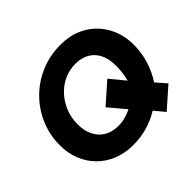

<svg xmlns="http://www.w3.org/2000/svg" viewBox="-167 -917 1135 1135"><g transform="rotate(-45 400.0 -349.5)"><path d="M351 12Q282 12 225.5 -11Q169 -34 128 -75.5Q87 -117 65 -172.5Q43 -228 43 -293Q43 -380 75.5 -456Q108 -532 165.5 -589.5Q223 -647 300 -679.5Q377 -712 465 -712Q541 -712 598.5 -686.5Q656 -661 695 -617.5Q734 -574 753.5 -520Q773 -466 773 -408Q773 -341 754 -278.5Q735 -216 700 -163L756 -99L629 13L576 -51Q528 -21 471.5 -4.5Q415 12 351 12ZM205 -308Q205 -253 225 -213Q245 -173 282 -151.5Q319 -130 370 -130Q399 -130 427 -137.5Q455 -145 481 -158L393 -262L520 -374L597 -281Q604 -308 607.5 -336Q611 -364 611 -393Q611 -448 592 -487.5Q573 -527 536.5 -548.5Q500 -570 448 -570Q396 -570 352 -549Q308 -528 275 -491.5Q242 -455 223.5 -408Q205 -361 205 -308Z"/></g></svg>

Font: Rethink Sans ExtraBold
Style: Italic
Weight: 800
Italic angle: -10°
Designer: The Rethink Sans project authors (Hans Thiessen). DM Sans designed by Colophon Foundry.
Foundry: Rethink Communications LLC
Version: Version 1.001